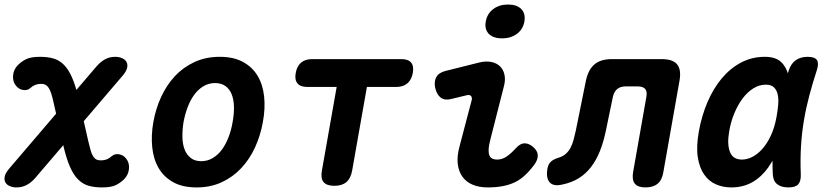

<svg xmlns="http://www.w3.org/2000/svg" viewBox="-40 -808 3660 838"><path d="M113.8 -31.2Q96.2 -10.9 76.1 -0.5Q56 10 31.7 10Q16.8 10 3.4 4.6Q-9.9 -0.8 -16.2 -11.5Q-22.4 -22.1 -19.4 -37.7Q-16.3 -53.2 1.3 -73.5L380.5 -517.4Q398.4 -538 418.1 -549Q437.9 -560 462.9 -560Q478.1 -560 491.4 -554.7Q504.8 -549.5 511.4 -538.8Q518 -528.2 515 -512.5Q511.9 -496.8 494 -476.2ZM345.8 -189.8Q351.1 -168 355.4 -152.5Q359.7 -136.9 365.7 -127Q371.6 -117 379.7 -112.5Q387.8 -108 400 -108Q414.7 -108 425.8 -112.4Q436.9 -116.7 448.6 -127.1Q461.1 -137.9 480.4 -134.5Q499.6 -131.1 512 -113.9Q525.1 -96.6 522.9 -70.9Q520.6 -45.1 501.9 -26Q485.2 -9.6 465 0.2Q444.7 10 405 10Q372.6 10 347.3 2.9Q322 -4.1 301.3 -24.4Q280.7 -44.6 264.6 -81.8Q248.5 -118.9 234.8 -179.8L193.9 -360.2Q189 -383.2 183.9 -398.9Q178.8 -414.6 172.7 -424.1Q166.6 -433.6 158.8 -437.8Q151 -442 140 -442Q125.3 -442 114.2 -437.6Q103.1 -433.3 91.4 -422.9Q78.9 -412.1 59.6 -415.5Q40.4 -418.9 28 -436.1Q14.9 -453.4 17.1 -479.1Q19.4 -504.9 38.1 -524Q54.8 -540.4 75 -550.2Q95.3 -560 135 -560Q167.4 -560 192.7 -552.9Q218 -545.9 238.5 -525.6Q259 -505.4 275.1 -468.2Q291.2 -431.1 304.9 -370.2Z M818 10Q757.2 10 716.2 -12.6Q675.3 -35.1 652.5 -74.2Q629.8 -113.2 624.4 -165Q619 -216.8 629.3 -275.3Q639.6 -333.8 663.5 -385.4Q687.4 -437.1 723.8 -476Q760.3 -514.9 809.2 -537.4Q858.2 -560 919 -560Q980.1 -560 1021.1 -537.4Q1062 -514.9 1084.8 -476.3Q1107.5 -437.8 1112.9 -386.1Q1118.3 -334.5 1107.3 -275.3Q1097 -216.8 1073.3 -165Q1049.6 -113.2 1013 -74.2Q976.4 -35.1 927.6 -12.6Q878.8 10 818 10ZM838.2 -104.5Q865.5 -104.5 888.2 -118Q911 -131.4 928.1 -154.5Q945.3 -177.5 957.3 -208.8Q969.4 -240 975.3 -275.3Q981.9 -311.3 981.1 -342.2Q980.3 -373.2 971.4 -395.9Q962.6 -418.6 944.5 -432Q926.4 -445.5 898.8 -445.5Q871.2 -445.5 848.5 -432Q825.7 -418.6 808.6 -395.5Q791.4 -372.5 779.5 -341.4Q767.6 -310.3 761 -275Q755.4 -239.7 756.2 -208.6Q757 -177.5 766.2 -154.5Q775.4 -131.4 793.2 -118Q810.9 -104.5 838.2 -104.5Z M1429.4 -428.5H1301Q1271.2 -428.5 1258.2 -444.1Q1245.3 -459.8 1250.7 -489.6Q1256.1 -519.4 1274.1 -534.7Q1292.1 -550 1321.9 -550H1712.1Q1741.9 -550 1754.5 -534.7Q1767.1 -519.4 1761.7 -489.6Q1756.3 -459.8 1738 -444.1Q1719.6 -428.5 1689.8 -428.5H1561.4L1496.9 -63Q1490.8 -29.5 1471.9 -13.3Q1452.9 3 1419.4 3Q1385.9 3 1372.3 -13.3Q1358.8 -29.5 1364.9 -63Z M1928.8 -375.8Q1901.1 -368.7 1883.7 -381.8Q1866.4 -395 1859.6 -423.7Q1853.5 -451.6 1864.1 -471.2Q1874.7 -490.9 1904.3 -498.3L2050.7 -535Q2081 -542.4 2104.6 -537.5Q2128.2 -532.6 2142.7 -518.2Q2157.2 -503.9 2161.9 -481.4Q2166.6 -459 2159.5 -432L2101.2 -203Q2093.7 -174.8 2092.8 -157Q2091.9 -139.1 2096.3 -129.2Q2100.6 -119.3 2109.2 -115.4Q2117.8 -111.5 2129.3 -111.5Q2151.7 -111.5 2170.9 -124.6Q2190 -137.6 2211 -160.6Q2230.1 -182.1 2248.9 -182.5Q2267.7 -182.8 2286.7 -166.9Q2306.7 -149.6 2307.2 -130.2Q2307.7 -110.7 2292.3 -89.5Q2272.2 -62.6 2251.8 -43.5Q2231.4 -24.3 2207.5 -12.7Q2183.5 -1.1 2154.4 4.4Q2125.4 10 2089.1 10Q2051.6 10 2023.5 -1.6Q1995.5 -13.2 1978.8 -36Q1962.2 -58.7 1958 -91.6Q1953.9 -124.4 1965.2 -167.3L2018 -368.1Q2022 -381.4 2016.2 -388.4Q2010.5 -395.5 1997.8 -392.5ZM2151.1 -640.6Q2112.5 -640.6 2093.3 -660.4Q2074.2 -680.3 2080.2 -714.1Q2086.2 -748.3 2112.6 -768.3Q2139 -788.2 2177.6 -788.2Q2216.2 -788.2 2235.4 -768.3Q2254.5 -748.3 2248.8 -714.1Q2242.8 -680.2 2216.3 -660.4Q2189.7 -640.6 2151.1 -640.6Z M2517.3 -456Q2527.4 -504 2554.6 -527Q2581.8 -550 2629.8 -550H2848.6Q2896.6 -550 2915.4 -527Q2934.2 -504 2925.8 -456L2855.1 -56Q2849.7 -22.5 2830.4 -6.3Q2811.1 10 2777.6 10Q2744.1 10 2730.9 -6.3Q2717.7 -22.5 2723.1 -56L2780.9 -383.9Q2785.6 -408.1 2776.2 -419.5Q2766.8 -430.9 2742.6 -430.9H2691.4Q2667.2 -430.9 2653.5 -419.1Q2639.7 -407.4 2634.7 -383.9L2604.3 -237.2Q2594.3 -188.8 2578.7 -149.3Q2563 -109.8 2540.4 -80Q2517.8 -50.2 2486.9 -30.7Q2455.9 -11.2 2413.9 -2.5Q2375.2 6.4 2358.8 -12.5Q2342.3 -31.3 2349.4 -72.4Q2352.8 -91.5 2364.2 -102.3Q2375.6 -113 2400.1 -120.4Q2418 -126.3 2429.8 -136.8Q2441.6 -147.3 2449.8 -162.8Q2458.1 -178.2 2463.2 -197.1Q2468.4 -216.1 2473 -237.2Z M3151.6 10Q3115.6 10 3084.8 -3.4Q3054.1 -16.8 3033.5 -46.1Q3012.9 -75.3 3005.6 -121.6Q2998.4 -167.8 3010.1 -233.8Q3022.1 -301.4 3047.4 -361.2Q3072.8 -420.9 3109.4 -465Q3146.1 -509.1 3193.7 -534.6Q3241.4 -560 3298 -560Q3345.3 -560 3369.2 -537.3Q3393.1 -514.5 3401.5 -477.7Q3409.9 -440.9 3406.3 -394.3Q3402.7 -347.7 3394.3 -301Q3382.5 -234.1 3362.9 -177.2Q3343.4 -120.4 3314.1 -78.6Q3284.8 -36.8 3244.6 -13.4Q3204.4 10 3151.6 10ZM3198.3 -111.5Q3220.9 -111.5 3244.1 -123.5Q3267.3 -135.4 3287.9 -158.8Q3308.6 -182.1 3324.8 -217.1Q3341.1 -252.1 3349.4 -298.9Q3354.4 -326.4 3356.5 -351.7Q3358.6 -377.1 3354.2 -396.2Q3349.9 -415.3 3337.8 -426.9Q3325.8 -438.5 3302.6 -438.5Q3273.7 -438.5 3247.7 -422.1Q3221.8 -405.8 3201.1 -378.1Q3180.3 -350.4 3164.9 -313.2Q3149.4 -276 3142.5 -233.9Q3132.9 -179 3145.8 -145.3Q3158.6 -111.5 3198.3 -111.5ZM3402.6 -500.6Q3412.7 -531.2 3433.6 -545.6Q3454.6 -560 3485.4 -560Q3516.4 -560 3525.7 -545.6Q3534.9 -531.3 3524.8 -500.6Q3506.9 -445.8 3492.6 -392.1Q3478.3 -338.5 3469 -283.5Q3459.6 -228.5 3456.1 -170.5Q3452.5 -112.5 3455.1 -48Q3456.4 -17.6 3444.2 -3.8Q3431.9 10 3401.2 10Q3369.8 10 3352 -4.2Q3334.2 -18.3 3332.9 -48Q3330 -112.5 3333.5 -170.5Q3337.1 -228.5 3346.6 -283.5Q3356.1 -338.5 3370.5 -392.1Q3385 -445.8 3402.6 -500.6Z"/></svg>

Font: Maple Mono
Style: Italic
Weight: 400
Italic angle: -10°
Monospace: yes
Designer: subframe7536
Version: Version 7.300